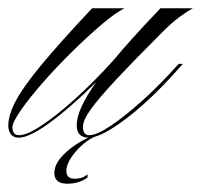

<svg xmlns="http://www.w3.org/2000/svg" viewBox="-102 -323 485 463"><path d="M112 9Q83 9 83 -21Q83 -59 130 -125Q65 -61 16.5 -26Q-32 9 -57 9Q-69 9 -75.5 1Q-82 -7 -82 -20Q-82 -46 -63.5 -80.5Q-45 -115 -1 -168Q43 -221 120 -303H198Q176 -292 142 -263Q108 -234 71 -197.5Q34 -161 1.5 -124Q-31 -87 -51.5 -57.5Q-72 -28 -72 -16Q-72 3 -56 3Q-37 3 -1.5 -20.5Q34 -44 79 -84.5Q124 -125 171 -177Q214 -229 285 -303H363Q350 -296 331.5 -282.5Q313 -269 290 -246Q220 -176 178 -131Q136 -86 117 -59.5Q98 -33 98 -17Q98 3 113 3Q131 3 164 -19Q197 -41 237.5 -77Q278 -113 317 -156L329 -169H339L330 -159Q287 -110 244.5 -72Q202 -34 167 -12.5Q132 9 112 9ZM109 97V105Q89 120 60 120Q29 120 29 94Q29 69 59 42.5Q89 16 132 0L131 5Q114 11 97 26Q80 41 69 58Q58 75 58 89Q58 108 78 108Q98 108 109 97Z"/></svg>

Font: Ballet 16pt
Style: Regular
Weight: 400
Designer: Maximiliano R. Sproviero
Foundry: Omnibus-Type
Version: Version 1.100; ttfautohint (v1.8.3)